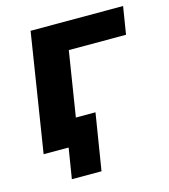

<svg xmlns="http://www.w3.org/2000/svg" viewBox="-98 -586 699 794"><g transform="rotate(-15 251.0 -188.5)"><path d="M26 0 106 -507H502L483 -389H238L194 -112H278L239 130H112L133 0Z"/></g></svg>

Font: Mulish ExtraBold
Style: Italic
Weight: 800
Italic angle: -9°
Designer: Vernon Adams
Foundry: Vernon Adams
Version: Version 3.603; ttfautohint (v1.8.3)